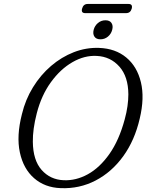

<svg xmlns="http://www.w3.org/2000/svg" viewBox="-20 -960 763 994"><path d="M493 -712Q577.5 -709 633.8 -662.2Q690 -615.5 709.5 -534.2Q729 -453 703.5 -346.5Q677.5 -233.5 618 -151.2Q558.5 -69 475 -25.5Q391.5 18 294 14Q212 11 156.5 -37.5Q101 -86 82.8 -171Q64.5 -256 93.5 -369Q111.5 -444.5 150.8 -508.2Q190 -572 244.2 -618.5Q298.5 -665 362.2 -689.8Q426 -714.5 493 -712ZM309 -27Q373.5 -24 435 -58Q496.5 -92 546.5 -163Q596.5 -234 625.5 -341.5Q635.5 -378 640 -410.5Q644.5 -443 644.5 -471.5Q644 -563.5 598 -615.2Q552 -667 481 -670.5Q417.5 -674 355.2 -638.2Q293 -602.5 243.8 -534.8Q194.5 -467 170.5 -374Q159.5 -331.5 154.5 -294.5Q149.5 -257.5 150 -226Q151 -130.5 195.5 -80.2Q240 -30 309 -27ZM500 -756.5Q478 -756.5 468.8 -770.5Q459.5 -784.5 465 -806Q470.5 -827 487.2 -841Q504 -855 526 -855Q548 -855 557.2 -841Q566.5 -827 561 -806Q555.5 -784.5 538.8 -770.5Q522 -756.5 500 -756.5ZM405 -915.5Q411.5 -939.5 434 -939.5H645.5Q668 -939.5 662 -915.5Q655.5 -892 632.5 -892H421.5Q398.5 -892 405 -915.5Z"/></svg>

Font: Fraunces 72pt SuperSoft Light
Style: Italic
Weight: 300
Italic angle: -16°
Version: Version 1.000;[b76b70a41]